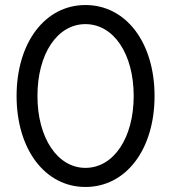

<svg xmlns="http://www.w3.org/2000/svg" viewBox="-20 -732 681 764"><path d="M320 12C482 12 595 -138 595 -350C595 -562 482 -712 320 -712C159 -712 46 -562 46 -350C46 -138 159 12 320 12ZM320 -64C209 -64 129 -183 129 -350C129 -518 208 -636 320 -636C432 -636 512 -518 512 -350C512 -183 432 -64 320 -64Z"/></svg>

Font: HB Figtree Prototype
Style: Regular
Weight: 400
Designer: Alfredo Marco Pradil
Foundry: Hanken Design Co.®
Version: Version 1.002;Glyphs 3.2 (3228)